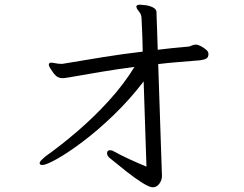

<svg xmlns="http://www.w3.org/2000/svg" viewBox="-20 -749 1040 818"><path d="M592 -402Q532 -324 464.5 -259Q397 -194 334 -146.5Q271 -99 224 -72.5Q177 -46 160 -46Q153 -46 150 -50Q149 -51 149 -54Q149 -60 158 -68.5Q167 -77 174 -83Q239 -129 309 -189Q379 -249 443 -319Q507 -389 553 -464Q477 -454 408.5 -442.5Q340 -431 278 -420Q269 -419 261.5 -417.5Q254 -416 246 -416Q236 -416 227.5 -420Q219 -424 209 -436Q203 -445 195.5 -456Q188 -467 188 -474Q188 -478 192 -481Q193 -482 198 -482Q205 -482 216.5 -479.5Q228 -477 241 -477Q243 -477 246 -477Q249 -477 252 -478Q341 -493 421.5 -506Q502 -519 588 -529Q587 -589 585 -628Q583 -667 583 -671Q583 -678 580.5 -685.5Q578 -693 572 -700Q570 -703 565.5 -709Q561 -715 561 -721V-722Q562 -729 577 -729Q582 -729 599 -727Q616 -725 631.5 -717.5Q647 -710 647 -695Q647 -686 647 -683Q647 -680 647.5 -670Q648 -660 649 -630.5Q650 -601 652 -537Q682 -541 713.5 -544Q745 -547 778 -550Q787 -550 796 -554.5Q805 -559 815 -559Q823 -559 835.5 -552.5Q848 -546 858 -537.5Q868 -529 868 -520V-518Q868 -504 858 -499Q848 -494 831 -492Q784 -488 739.5 -484.5Q695 -481 654 -476L670 1Q670 18 659 33.5Q648 49 631 49Q617 49 586.5 30Q556 11 518.5 -18.5Q481 -48 446 -77Q436 -86 436 -96Q436 -109 449 -109Q452 -109 456.5 -108Q461 -107 465 -104Q496 -87 532 -70.5Q568 -54 604 -39Z"/></svg>

Font: QiushuiShotai Bright
Style: Regular
Weight: 400
Designer: Christian Thalmann (Catharsis Fonts)
Version: Version 1.250;